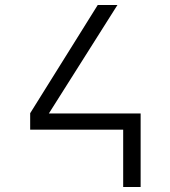

<svg xmlns="http://www.w3.org/2000/svg" viewBox="-20 -520 680 770"><path d="M101 0H474V230H544V-65H176L451 -500H372L101 -66Z"/></svg>

Font: altertype_V2
Style: Regular
Weight: 400
Designer: Simon Renaud
Version: Version 2.001;Glyphs 3.1.2 (3151)